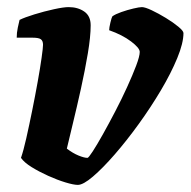

<svg xmlns="http://www.w3.org/2000/svg" viewBox="-20 -520 536 540"><path d="M199 0Q187 0 164 -7Q141 -14 115.5 -25.5Q90 -37 69 -50Q48 -63 39 -76Q46 -96 54 -131.5Q62 -167 70.5 -209Q79 -251 86 -290Q93 -329 97 -357.5Q101 -386 101 -394Q101 -405 95 -409.5Q89 -414 72 -414H27Q27 -428 30 -442Q33 -456 35 -464Q49 -471 76.5 -479.5Q104 -488 131.5 -494Q159 -500 173 -500Q199 -500 217 -487.5Q235 -475 235 -449Q235 -417 227 -369.5Q219 -322 207.5 -270Q196 -218 185 -173Q174 -128 168 -102Q185 -89 201 -82.5Q217 -76 226 -76Q229 -76 241 -94.5Q253 -113 269.5 -142.5Q286 -172 304 -206.5Q322 -241 337.5 -275Q353 -309 363 -335.5Q373 -362 373 -374Q373 -385 348.5 -403.5Q324 -422 287 -435Q287 -442 290.5 -456.5Q294 -471 296 -474Q304 -480 321 -486Q338 -492 355 -496Q372 -500 379 -500Q388 -500 407 -491Q426 -482 446.5 -469.5Q467 -457 481.5 -445Q496 -433 496 -427Q496 -399 478.5 -356.5Q461 -314 432.5 -266Q404 -218 370 -171Q336 -124 302.5 -85.5Q269 -47 241.5 -23.5Q214 0 199 0Z"/></svg>

Font: Texturina 72pt 72pt Black
Style: Italic
Weight: 900
Italic angle: -11°
Designer: Guillermo Torres Carreño
Foundry: Omnibus-Type
Version: Version 1.002; ttfautohint (v1.8.3)